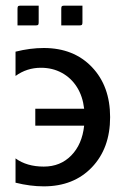

<svg xmlns="http://www.w3.org/2000/svg" viewBox="-20 -655 440 680"><path d="M197 -565V-624Q197 -631 199 -633Q201 -635 208 -635H272V-576Q272 -569 270 -567Q268 -565 261 -565ZM42 -565V-624Q42 -631 44 -633Q46 -635 53 -635H117V-576Q117 -569 115 -567Q113 -565 106 -565ZM35 -8V-94Q75 -65 135 -65Q194 -65 232.5 -104.5Q271 -144 278 -210H105V-270H278Q273 -314 252.5 -346.5Q232 -379 199 -397Q166 -415 125 -415Q75 -415 35 -386V-472Q87 -485 135 -485Q241 -485 305.5 -417.5Q370 -350 370 -240Q370 -130 305.5 -62.5Q241 5 135 5Q87 5 35 -8Z"/></svg>

Font: Glametrix
Style: Bold
Weight: 700
Designer: gluk
Foundry: gluk
Version: Version 0.40